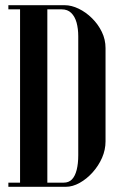

<svg xmlns="http://www.w3.org/2000/svg" viewBox="-20 -719 480 739"><path d="M57.2 0H233.2Q259.5 0 286.6 -15.1Q313.8 -30.2 336.5 -55.5Q359.2 -80.8 372.8 -111.6Q386.2 -142.5 386.2 -174.8V-534Q386.2 -566.8 372 -596.1Q357.8 -625.5 334.2 -648.8Q310.8 -672 282.9 -685.5Q255 -699 228.8 -699H57.2ZM162.2 -683H217.5Q240.2 -683 254.2 -669.2Q268.2 -655.5 274.8 -631.9Q281.2 -608.2 281.2 -579V-121.5Q281.2 -89 275.1 -65Q269 -41 256.9 -28.5Q244.8 -16 225 -16H162.2ZM12.2 -699V-683H57.2V-699ZM12.2 -16V0H57.2V-16Z"/></svg>

Font: Emberly Black
Style: Regular
Weight: 900
Designer: Rajesh Rajput
Foundry: Rajesh Rajput
Version: Version 1.000